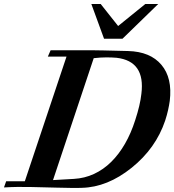

<svg xmlns="http://www.w3.org/2000/svg" viewBox="-67 -941 878 967"><path d="M765 -334Q718 -194 596 -96Q474 2 345 5Q325 6 293.5 5.5Q262 5 217 4Q110 1 94 1Q57 0 22 0.5Q-13 1 -47 3L-36 -28H58L268 -656H174L188 -688H390Q408 -688 455 -687Q502 -686 578 -684Q690 -681 746 -614.5Q802 -548 788 -433Q785 -411 779.5 -386.5Q774 -362 765 -334ZM614 -336Q639 -412 645 -468Q666 -633 520 -650Q497 -652 468.5 -652Q440 -652 405 -648L200 -34L305 -40Q359 -43 406.5 -65Q454 -87 493 -125.5Q532 -164 562.5 -217Q593 -270 614 -336ZM393 -921H440L528 -810L665 -921H730L550 -746H457Z"/></svg>

Font: DG Didot
Style: Bold Italic
Weight: 700
Designer: David Gatwood, Takis Katsoulidis, and George D. Matthiopoulos
Foundry: David Gatwood
Version: Version 1.0